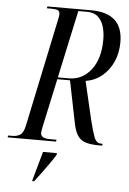

<svg xmlns="http://www.w3.org/2000/svg" viewBox="-88 -758 686 1024"><g transform="rotate(5 254.5 -246.5)"><path d="M-27 0 -25 -10H-3Q23 -10 40 -21.5Q57 -33 65 -72L185 -642Q191 -669 191 -678Q191 -695 179 -699.5Q167 -704 145 -704H121L124 -714H358Q528 -714 528 -558Q528 -500 507 -453Q486 -406 448.5 -375Q411 -344 361 -336L409 -131Q423 -73 435 -41.5Q447 -10 472 -10H481L479 0H461Q421 0 394 -7.5Q367 -15 350.5 -36.5Q334 -58 325 -100L278 -332H210L155 -77Q149 -50 149 -39Q149 -10 199 -10H234L232 0ZM271 -342Q343 -342 389.5 -401.5Q436 -461 436 -564Q436 -602 426.5 -633.5Q417 -665 395.5 -684.5Q374 -704 336 -704H290L212 -342ZM125 214Q136 175 147 136Q158 97 168 61H243L241 71Q229 91 209.5 118.5Q190 146 170 173.5Q150 201 134 221H124Z"/></g></svg>

Font: Noto Serif Display ExtraCondensed
Style: Italic
Weight: 400
Width: 2
Italic angle: -12°
Designer: Monotype Design Team
Foundry: Monotype Imaging Inc.
Version: Version 2.009